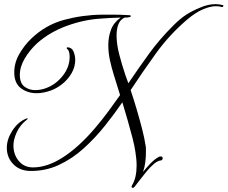

<svg xmlns="http://www.w3.org/2000/svg" viewBox="-20 -750 1101 929"><path d="M631 154Q627 159 622 159Q618 159 617 155Q616 151 618 148Q630 129 635.5 104.5Q641 80 641 52Q641 20 635 -16Q631 -44 621 -83Q611 -122 598 -167Q585 -212 572 -255Q535 -201 488.5 -142.5Q442 -84 386 -33Q330 18 264 48.5Q198 79 122 77Q73 75 43 43Q13 11 13 -35Q13 -76 39.5 -117.5Q66 -159 106 -176Q111 -178 113.5 -176.5Q116 -175 109 -170Q77 -145 61 -110Q45 -75 45 -46Q45 -2 71 29Q97 60 140 60Q209 60 285 11Q361 -38 438 -128Q473 -169 503 -209.5Q533 -250 561 -290L530 -390Q520 -422 512 -458.5Q504 -495 504 -532Q504 -571 517 -606Q530 -641 564 -665Q537 -664 512 -663Q487 -662 467 -660Q386 -655 303.5 -625Q221 -595 160 -541Q124 -508 100 -467.5Q76 -427 76 -388Q76 -348 98 -331Q120 -314 150 -314Q176 -314 201 -323Q249 -340 283 -382.5Q317 -425 317 -476Q317 -486 314.5 -497Q312 -508 306 -512Q302 -514 303 -518Q304 -522 309 -521Q329 -519 336.5 -499Q344 -479 344 -460Q344 -427 327 -397Q310 -367 283 -345Q256 -323 226 -312Q209 -306 191.5 -302.5Q174 -299 157 -299Q114 -299 81.5 -323Q49 -347 49 -400Q49 -446 73 -488Q97 -530 131 -563Q201 -630 290.5 -654Q380 -678 472 -679Q503 -679 533.5 -679Q564 -679 595 -677Q614 -677 614 -672Q614 -670 607 -667.5Q600 -665 589 -665H583Q582 -664 581.5 -664Q581 -664 581 -664Q561 -654 552.5 -631.5Q544 -609 544 -579Q544 -536 557.5 -484.5Q571 -433 587 -386L601 -347Q651 -421 701 -490Q751 -559 818 -626Q853 -661 882 -679.5Q911 -698 948 -713Q968 -722 987 -726Q1006 -730 1023 -730Q1041 -730 1059 -725Q1061 -724 1061 -722Q1061 -720 1058.5 -717.5Q1056 -715 1053 -716Q1041 -720 1025 -720Q997 -720 961 -704.5Q925 -689 884 -654Q799 -581 735.5 -493Q672 -405 612 -314Q626 -273 640.5 -224Q655 -175 667 -128.5Q679 -82 684 -48Q686 -40 686 -31Q686 -22 686 -11Q686 11 683 35Q680 59 672 82Q686 64 707.5 41.5Q729 19 749 9Q752 7 754.5 7Q757 7 758 7Q767 7 767 15Q767 24 760 26Q744 27 726 42Q708 57 690.5 78Q673 99 657.5 119.5Q642 140 631 154Z"/></svg>

Font: MonteCarlo
Style: Regular
Weight: 400
Designer: Robert E. Leuschke
Foundry: Robert E. Leuschke
Version: Version 1.010; ttfautohint (v1.8.3)